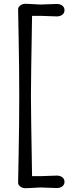

<svg xmlns="http://www.w3.org/2000/svg" viewBox="-20 -774 388 1018"><path d="M194 160 281 157Q299 157 310.5 166Q322 175 322 190Q322 205 310.5 214Q299 223 281 223L194 220L117 224Q99 224 87.5 215Q76 206 76 194.5Q76 183 79 34Q82 -115 82 -265Q82 -415 79 -564Q76 -713 76 -724.5Q76 -736 87.5 -745Q99 -754 117 -754L194 -750L281 -753Q299 -753 310.5 -744Q322 -735 322 -720Q322 -705 310.5 -696Q299 -687 281 -687L194 -690H150Q144 -348 144 -265Q144 -182 150 160Z"/></svg>

Font: Delius
Style: Regular
Weight: 400
Designer: Natalia Raices
Foundry: Natalia Raices
Version: Version 1.001